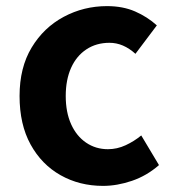

<svg xmlns="http://www.w3.org/2000/svg" viewBox="-20 -594 567 628"><path d="M317 14Q240 14 178 -21Q116 -56 80 -121.5Q44 -187 44 -280Q44 -373 83.5 -438.5Q123 -504 188.5 -539Q254 -574 330 -574Q382 -574 422 -556.5Q462 -539 493 -511L423 -418Q403 -436 382 -445Q361 -454 338 -454Q295 -454 262.5 -432.5Q230 -411 212.5 -372Q195 -333 195 -280Q195 -227 212.5 -188Q230 -149 261.5 -127.5Q293 -106 333 -106Q363 -106 391 -119Q419 -132 442 -151L500 -54Q460 -19 411.5 -2.5Q363 14 317 14Z"/></svg>

Font: Noto Sans JP Thin
Style: Bold
Weight: 700
Version: Version 2.004-H2;hotconv 1.0.118;makeotfexe 2.5.65603